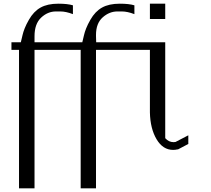

<svg xmlns="http://www.w3.org/2000/svg" viewBox="-20 -812 1144 1040"><path d="M875 -583V-63.5Q894.5 -42 919.9 -42Q926.8 -42 930.7 -43L1000 -79.1V-32.2L946.3 -3.9L944.3 -2.9H941.4Q929.7 0 918 0Q862.3 0 828.1 -57.6Q793.9 -115.2 792 -203.1V-542H500V208H417V-542H167V208H83V-542H42V-583H92.8Q98.6 -606.4 102.1 -622.1Q105.5 -637.7 113.8 -658.7Q122.1 -679.7 136.7 -705.1Q162.1 -750 199.7 -771Q237.3 -792 295.9 -792Q345.7 -792 375 -783.2V-735.4Q336.9 -750 306.6 -750H283.2Q238.3 -750 202.6 -716.3Q167 -682.6 167 -616.2V-583H425.8Q431.6 -606.4 435.1 -622.1Q438.5 -637.7 446.8 -658.7Q455.1 -679.7 469.7 -705.1Q495.1 -750 532.7 -771Q570.3 -792 628.9 -792Q678.7 -792 708 -783.2V-735.4Q669.9 -750 639.6 -750H616.2Q572.3 -750 536.1 -717.8Q500 -685.5 500 -623V-616.2L501 -583ZM875 -792V-709H792V-792Z"/></svg>

Font: wanta
Style: Medium
Weight: 500
Version: Version 0.91